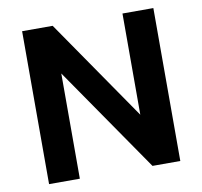

<svg xmlns="http://www.w3.org/2000/svg" viewBox="-80 -809 942 894"><g transform="rotate(-10 391.0 -361.5)"><path d="M555.5 -723H701.5V0H570L226.5 -497.5V0H81V-723H225.5L555.5 -244.5Z"/></g></svg>

Font: Public Sans
Style: Bold
Weight: 700
Designer: The Public Sans project authors (U.S. Web Design System). Libre Franklin designed by Pablo Impallari and Rodrigo Fuenzal
Version: Version 1.008; ttfautohint (v1.8.1) -l 8 -r 50 -G 200 -x 14 